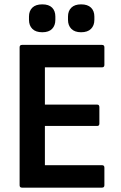

<svg xmlns="http://www.w3.org/2000/svg" viewBox="-20 -861 557 881"><path d="M81 0Q70 0 70 -11V-644Q70 -655 81 -655H448Q459 -655 459 -644V-563Q459 -552 448 -552H186V-381H426Q436 -381 436 -369V-294Q436 -283 426 -283H186V-103H448Q459 -103 459 -92V-11Q459 0 448 0ZM174 -713Q144 -713 128.5 -728.5Q113 -744 113 -770V-785Q113 -811 128.5 -826Q144 -841 174 -841Q204 -841 219 -826Q234 -811 234 -785V-770Q234 -744 219 -728.5Q204 -713 174 -713ZM352 -713Q323 -713 307.5 -728.5Q292 -744 292 -770V-785Q292 -811 307.5 -826Q323 -841 352 -841Q382 -841 397.5 -826Q413 -811 413 -785V-770Q413 -744 397.5 -728.5Q382 -713 352 -713Z"/></svg>

Font: Sofia Sans Semi Condensed
Style: Bold
Weight: 700
Designer: Botio Nikoltchev, Ani Petrova
Foundry: lettersoup
Version: Version 4.100; ttfautohint (v1.8.4.7-5d5b)